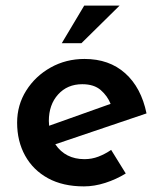

<svg xmlns="http://www.w3.org/2000/svg" viewBox="-20 -653 574 684"><path d="M279 11Q204 11 151 -18Q98 -47 69.5 -98.5Q41 -150 41 -216Q41 -279 73.5 -330.5Q106 -382 160.5 -412.5Q215 -443 281 -443Q369 -443 426 -392Q483 -341 502 -249L177 -139Q213 -86 281 -86Q307 -86 330.5 -95Q354 -104 376 -119L428 -35Q394 -14 355 -1.5Q316 11 279 11ZM155 -205 374 -283Q363 -311 339 -332Q315 -353 273 -353Q220 -353 187 -316.5Q154 -280 154 -222Q154 -214 155 -205ZM406 -633 270 -499H200L280 -633Z"/></svg>

Font: Reem Kufi Medium
Style: Regular
Weight: 500
Designer: Khaled Hosny
Version: Version 1.001